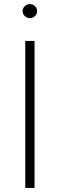

<svg xmlns="http://www.w3.org/2000/svg" viewBox="-20 -930 295 950"><path d="M150.9 -727.5V0H105V-727.5ZM127.9 -840.3Q113.3 -840.3 102.5 -850.6Q91.8 -860.8 91.8 -875Q91.8 -889.6 102.5 -899.7Q113.3 -909.7 127.9 -909.7Q142.6 -909.7 153.1 -899.7Q163.6 -889.6 163.6 -875Q163.6 -860.8 153.1 -850.6Q142.6 -840.3 127.9 -840.3Z"/></svg>

Font: Inter ExtraLight
Style: Regular
Weight: 250
Designer: Rasmus Andersson
Foundry: rsms
Version: Version 4.001;git-66647c0bb